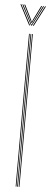

<svg xmlns="http://www.w3.org/2000/svg" viewBox="-63 -976 266 1002"><g transform="rotate(5 70.0 -475.0)"><path d="M76 0V-800H80V0ZM60 0V-800H64V0ZM68 0V-800H72V0ZM2 -949.8H7L62 -844H57ZM12 -949.8H17L64 -857.8L68 -849.5H70L74 -857.8L121 -949.8H126L71 -844H67ZM22 -949.8H27L64.5 -873.8L68 -864H70L73.5 -873.8L111 -949.8H116L76 -869.2L71 -858.2H67L62 -869.2ZM131 -949.8H136L81 -844H76Z"/></g></svg>

Font: Big Shoulders Inline Display Thin
Style: Regular
Weight: 100
Designer: Patric King
Foundry: XO Type Co
Version: Version 1.000